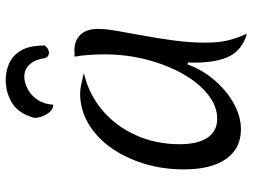

<svg xmlns="http://www.w3.org/2000/svg" viewBox="-126 -724 883 671"><g transform="rotate(-90 315.5 -388.5)"><path d="M426 -175Q407 -122 370 -79.5Q333 -37 288.5 -12.5Q244 12 199 12Q132 12 95.5 -40Q59 -92 59 -187Q59 -262 79.5 -328Q100 -394 136 -444Q172 -494 220.5 -522Q269 -550 324 -550Q338 -550 354.5 -546.5Q371 -543 396 -537Q322 -520 265.5 -472Q209 -424 178 -354Q147 -284 147 -202Q147 -138 170 -104.5Q193 -71 236 -71Q280 -71 320.5 -103Q361 -135 392.5 -190.5Q424 -246 442.5 -317Q461 -388 461 -466Q461 -492 459 -520Q457 -548 453 -570Q460 -569 465 -569.5Q470 -570 474 -570Q510 -570 530 -548.5Q550 -527 550 -488Q550 -462 543 -421Q536 -380 526.5 -329Q517 -278 509.5 -222Q502 -166 502 -111Q502 -68 509 -37Q516 -6 533 33Q478 17 455 -27Q432 -71 432 -154Q432 -166 433 -173ZM492 -673Q487 -667 480.5 -663Q474 -659 466 -659Q454 -659 448 -672Q444 -705 427 -725Q410 -745 383 -745Q362 -745 339.5 -733Q317 -721 302 -698.5Q287 -676 285 -644Q266 -644 252.5 -666Q239 -688 239 -710Q254 -765 290.5 -787.5Q327 -810 372 -810Q401 -810 428.5 -798.5Q456 -787 474 -757.5Q492 -728 492 -673Z"/></g></svg>

Font: Merienda Light
Style: Regular
Weight: 300
Designer: Eduardo Rodriguez Tunni
Foundry: Eduardo Rodriguez Tunni
Version: Version 2.001; ttfautohint (v1.8.4.7-5d5b)